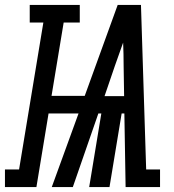

<svg xmlns="http://www.w3.org/2000/svg" viewBox="-82 -755 702 775"><path d="M-62 0V-71H-5L93 -664H38V-735H240V-664H175L126 -368H260L393 -735H487L508 -71H564V0H425L420 -297H409L360 0H278L327 -297H315L212 0H127L235 -297H114L65 0ZM340 -367H419L417 -490Q417 -513 416.5 -536.5Q416 -560 415 -583Q407 -560 398.5 -536.5Q390 -513 382 -490Z"/></svg>

Font: Iosevka Slab Medium Extended
Style: Italic
Weight: 500
Width: 7
Italic angle: -9°
Monospace: yes
Designer: Belleve Invis
Foundry: Belleve Invis
Version: Version 11.1.0; ttfautohint (v1.8.3)